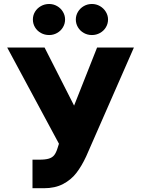

<svg xmlns="http://www.w3.org/2000/svg" viewBox="-20 -949 719 978"><path d="M145.5 -135.7H180.7Q211.4 -135.7 229 -141.1Q246.6 -146.5 256.3 -158.9Q266.1 -171.4 273.4 -195.3L280.3 -216.8L16.6 -707H207L357.4 -411.1L474.6 -707H662.1L418.9 -152.3Q396 -103 369.1 -68.1Q342.3 -33.2 301.3 -11.7Q260.3 9.8 203.1 9.8H145.5ZM147.5 -849.6Q147.5 -871.1 158.4 -889.2Q169.4 -907.2 188.5 -918Q207.5 -928.7 230.5 -928.7Q252 -928.7 270.8 -918Q289.6 -907.2 300.5 -888.9Q311.5 -870.6 311.5 -849.6Q311.5 -828.1 300.5 -809.8Q289.6 -791.5 270.8 -781Q252 -770.5 230.5 -770.5Q207.5 -770.5 188.5 -781Q169.4 -791.5 158.4 -809.8Q147.5 -828.1 147.5 -849.6ZM366.2 -849.6Q366.2 -870.6 377.2 -888.9Q388.2 -907.2 407 -918Q425.8 -928.7 448.2 -928.7Q470.2 -928.7 489 -918Q507.8 -907.2 519 -888.9Q530.3 -870.6 530.3 -849.6Q530.3 -828.1 519.3 -809.8Q508.3 -791.5 489.3 -781Q470.2 -770.5 448.2 -770.5Q425.8 -770.5 407 -781Q388.2 -791.5 377.2 -809.8Q366.2 -828.1 366.2 -849.6Z"/></svg>

Font: Pretendard Std Black
Style: Regular
Weight: 900
Designer: Base glyphs from Inter by Rasmus Andersson; Hangeul glyphs from Noto Sans CJK(Source Han Sans) by Jang Soo-young and Kan
Foundry: Kil Hyung-jin
Version: Version 1.309